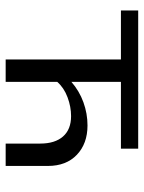

<svg xmlns="http://www.w3.org/2000/svg" viewBox="65 -573 508 678"><g transform="rotate(90 319.0 -234.0)"><path d="M566 -149V0H487V-122Q487 -174 462 -202.5Q437 -231 390 -231Q357 -231 323.5 -218.5Q290 -206 269 -182V0H190V-407H17V-468H505V-407H269V-232Q301 -260 341 -274.5Q381 -289 423 -289Q487 -289 526.5 -251.5Q566 -214 566 -149Z"/></g></svg>

Font: Ysabeau SC Medium
Style: Regular
Weight: 500
Designer: Christian Thalmann (Catharsis Fonts)
Version: Version 0.003